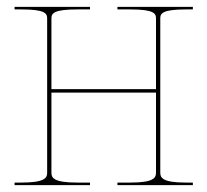

<svg xmlns="http://www.w3.org/2000/svg" viewBox="-20 -540 605 560"><path d="M22.5 -520V-512.5H42.5C111 -512.5 117.5 -501 117.5 -486.5V-36C117.5 -21.5 111 -7.5 42.5 -7.5H22.5V0H242.5V-7.5H205C136.5 -7.5 130 -21.5 130 -36V-270H435V-36C435 -21.5 428.5 -7.5 360 -7.5H322.5V0H542.5V-7.5H522.5C454 -7.5 447.5 -21.5 447.5 -36V-486.5C447.5 -501 454 -512.5 522.5 -512.5H542.5V-520H322.5V-512.5H360C428.5 -512.5 435 -501 435 -486.5V-280H130V-486.5C130 -501 136.5 -512.5 205 -512.5H242.5V-520Z"/></svg>

Font: ZnikomitSC
Style: Regular
Weight: 100
Designer: gluk
Foundry: gluk
Version: Version 0.55